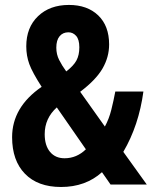

<svg xmlns="http://www.w3.org/2000/svg" viewBox="-20 -744 621 774"><path d="M425.8 0 391.1 -49.8Q324.7 9.8 226.1 9.8Q132.3 9.8 80.6 -43.5Q28.8 -96.7 28.8 -190.9Q28.8 -312 147.9 -394Q110.4 -452.1 98.1 -485.8Q85.9 -519.5 85.9 -557.1Q85.9 -633.3 133.3 -678.7Q180.7 -724.1 257.8 -724.1Q332 -724.1 376 -681.9Q419.9 -639.6 419.9 -564.9Q419.9 -513.7 393.1 -467.5Q366.2 -421.4 303.2 -374L402.8 -233.9Q419.4 -264.2 428.7 -301.3Q438 -338.4 444.8 -375H558.1Q539.6 -238.3 477.1 -131.8L571.8 0ZM160.2 -203.1Q160.2 -157.7 181.6 -131.8Q203.1 -106 240.2 -106Q289.1 -106 326.2 -142.1L209 -311Q160.2 -267.1 160.2 -203.1ZM299.8 -553.2Q299.8 -585 286.9 -599.4Q273.9 -613.8 255.9 -613.8Q233.4 -613.8 220.2 -597.9Q207 -582 207 -551.8Q207 -524.9 218.5 -502.2Q230 -479.5 247.1 -456.1Q276.9 -479 288.3 -500.5Q299.8 -522 299.8 -553.2Z"/></svg>

Font: TypoPRO Open Sans Condensed
Style: Bold
Weight: 700
Width: 3
Foundry: Ascender Corporation
Version: Version 1.11